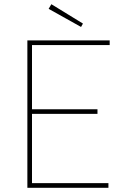

<svg xmlns="http://www.w3.org/2000/svg" viewBox="-20 -892 606 912"><path d="M110 0V-700H501V-678H132V-373H443V-351H132V-22H495V0ZM365 -764 211 -850 224 -872 374 -780Z"/></svg>

Font: Lexend Thin
Style: Regular
Weight: 100
Designer: Bonnie Shaver-Troup, Thomas Jockin
Foundry: Lexend
Version: Version 1.007; ttfautohint (v1.8.3)